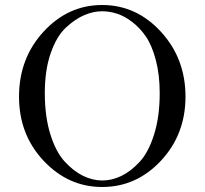

<svg xmlns="http://www.w3.org/2000/svg" viewBox="-20 -725 817 767"><path d="M56 -339Q56 -492 154 -598.5Q252 -705 388 -705Q525 -705 623 -598Q721 -491 721 -339Q721 -188 623 -83Q525 22 388 22Q253 22 154.5 -82.5Q56 -187 56 -339ZM159 -353Q159 -260 181 -189Q203 -118 238.5 -79.5Q274 -41 312 -22.5Q350 -4 389 -4Q427 -4 464.5 -22Q502 -40 537.5 -78Q573 -116 595.5 -187.5Q618 -259 618 -353Q618 -426 602.5 -485Q587 -544 562.5 -579.5Q538 -615 506.5 -638.5Q475 -662 445.5 -671Q416 -680 388 -680Q353 -680 316.5 -664.5Q280 -649 243 -614.5Q206 -580 182.5 -512.5Q159 -445 159 -353Z"/></svg>

Font: CMU Serif
Style: Roman
Weight: 500
Version: Version 0.7.0